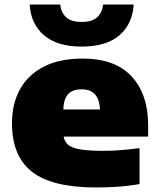

<svg xmlns="http://www.w3.org/2000/svg" viewBox="-20 -818 703 849"><path d="M405 11Q211 11 122 -58Q33 -127 33 -273Q33 -359.5 68.8 -423.8Q104.5 -488 174 -523.5Q243.5 -559 345 -559Q489 -559 562 -480Q635 -401 635 -265V-214H261.5Q265.5 -191 282 -177.2Q298.5 -163.5 336.2 -157.2Q374 -151 442 -151Q476.5 -151 518 -154.5Q559.5 -158 597 -163V-4Q544 5 496 8Q448 11 405 11ZM341 -423Q300.5 -423 281 -401.5Q261.5 -380 260 -334H422Q418.5 -423 341 -423ZM341 -612Q232.5 -612 174.5 -662Q116.5 -712 111 -798H246Q250.5 -761.5 273 -741.2Q295.5 -721 341 -721Q387 -721 409.2 -741.2Q431.5 -761.5 436 -798H571Q566 -712 508 -662Q450 -612 341 -612Z"/></svg>

Font: Encode Sans Expanded Expanded Black
Style: Regular
Weight: 900
Width: 7
Designer: Multiple Designers
Foundry: Impallari Type
Version: Version 3.000; ttfautohint (v1.8.3) -l 8 -r 50 -G 200 -x 14 